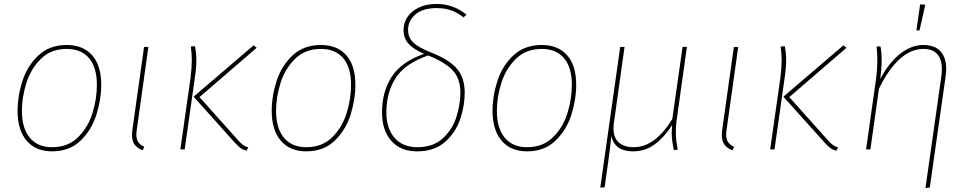

<svg xmlns="http://www.w3.org/2000/svg" viewBox="-20 -757 4910 973"><path d="M69 -196Q69 -271 94 -347.5Q119 -424 175 -476.5Q231 -529 318 -529Q401 -529 447 -477Q493 -425 493 -327Q493 -253 468.5 -175.5Q444 -98 388 -44Q332 10 244 10Q161 10 115 -44Q69 -98 69 -196ZM471 -327Q471 -415 431.5 -462Q392 -509 318 -509Q238 -509 187 -458.5Q136 -408 113.5 -336Q91 -264 91 -195Q91 -107 131 -59Q171 -11 244 -11Q324 -11 375 -61Q426 -111 448.5 -183.5Q471 -256 471 -327Z M674 -106Q671 -88 671 -75Q671 -51 680.5 -37Q690 -23 711 -13L703 5Q674 -7 661.5 -25Q649 -43 649 -74Q649 -89 652 -107L710 -519H732Z M1171 -33 961 -267 1265 -527 1281 -515 991 -265 1185 -48Q1201 -30 1211.5 -22.5Q1222 -15 1238 -10L1229 7Q1211 2 1199.5 -6.5Q1188 -15 1171 -33ZM946 -365Q952 -415 952 -451Q952 -486 947 -521L968 -523Q975 -488 975 -453Q975 -412 967 -360L916 0H894Z M1357 -196Q1357 -271 1382 -347.5Q1407 -424 1463 -476.5Q1519 -529 1606 -529Q1689 -529 1735 -477Q1781 -425 1781 -327Q1781 -253 1756.5 -175.5Q1732 -98 1676 -44Q1620 10 1532 10Q1449 10 1403 -44Q1357 -98 1357 -196ZM1759 -327Q1759 -415 1719.5 -462Q1680 -509 1606 -509Q1526 -509 1475 -458.5Q1424 -408 1401.5 -336Q1379 -264 1379 -195Q1379 -107 1419 -59Q1459 -11 1532 -11Q1612 -11 1663 -61Q1714 -111 1736.5 -183.5Q1759 -256 1759 -327Z M2344 -683 2329 -669Q2299 -693 2266.5 -704.5Q2234 -716 2193 -716Q2123 -716 2085.5 -684Q2048 -652 2048 -605Q2048 -567 2074.5 -541.5Q2101 -516 2167 -490Q2256 -455 2295.5 -409Q2335 -363 2335 -287Q2335 -221 2312 -153Q2289 -85 2235 -37.5Q2181 10 2094 10Q2010 10 1963 -43Q1916 -96 1916 -188Q1916 -292 1965 -368Q2014 -444 2129 -484Q2073 -509 2049 -536.5Q2025 -564 2025 -605Q2025 -641 2045 -671Q2065 -701 2103 -719Q2141 -737 2193 -737Q2277 -737 2344 -683ZM1938 -188Q1938 -106 1979.5 -58.5Q2021 -11 2095 -11Q2175 -11 2224 -56Q2273 -101 2293 -164.5Q2313 -228 2313 -287Q2313 -357 2276 -398.5Q2239 -440 2150 -476Q2032 -435 1985 -361.5Q1938 -288 1938 -188Z M2476 -196Q2476 -271 2501 -347.5Q2526 -424 2582 -476.5Q2638 -529 2725 -529Q2808 -529 2854 -477Q2900 -425 2900 -327Q2900 -253 2875.5 -175.5Q2851 -98 2795 -44Q2739 10 2651 10Q2568 10 2522 -44Q2476 -98 2476 -196ZM2878 -327Q2878 -415 2838.5 -462Q2799 -509 2725 -509Q2645 -509 2594 -458.5Q2543 -408 2520.5 -336Q2498 -264 2498 -195Q2498 -107 2538 -59Q2578 -11 2651 -11Q2731 -11 2782 -61Q2833 -111 2855.5 -183.5Q2878 -256 2878 -327Z M3405 -88Q3405 -44 3415 1L3395 4Q3384 -46 3384 -86Q3384 -95 3386 -123Q3346 -61 3298 -25.5Q3250 10 3189 10Q3095 10 3078 -68Q3073 -14 3062 65L3044 192L3022 194L3123 -519H3145L3092 -141Q3089 -123 3089 -108Q3089 -57 3117 -34Q3145 -11 3190 -11Q3248 -11 3297.5 -49Q3347 -87 3387 -154L3439 -519H3461L3412 -169Q3405 -126 3405 -88Z M3663 -106Q3660 -88 3660 -75Q3660 -51 3669.5 -37Q3679 -23 3700 -13L3692 5Q3663 -7 3650.5 -25Q3638 -43 3638 -74Q3638 -89 3641 -107L3699 -519H3721Z M4160 -33 3950 -267 4254 -527 4270 -515 3980 -265 4174 -48Q4190 -30 4200.5 -22.5Q4211 -15 4227 -10L4218 7Q4200 2 4188.5 -6.5Q4177 -15 4160 -33ZM3935 -365Q3941 -415 3941 -451Q3941 -486 3936 -521L3957 -523Q3964 -488 3964 -453Q3964 -412 3956 -360L3905 0H3883Z M4750 -367Q4753 -388 4753 -406Q4753 -509 4659 -509Q4594 -509 4536 -454.5Q4478 -400 4434 -306L4391 0H4369L4418 -346Q4426 -401 4426 -454Q4426 -494 4422 -521L4442 -522Q4448 -489 4448 -453Q4448 -413 4441 -357Q4483 -437 4540 -483Q4597 -529 4659 -529Q4716 -529 4745.5 -497.5Q4775 -466 4775 -408Q4775 -390 4772 -369L4692 193L4670 196ZM4643 -735 4669 -733 4640 -603H4624Z"/></svg>

Font: Fira Sans Thin
Style: Italic
Weight: 250
Italic angle: -8°
Designer: Carrois Corporate & Edenspiekermann AG
Foundry: Carrois Corporate GbR & Edenspiekermann AG
Version: Version 4.203